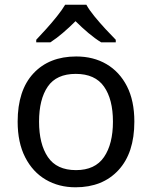

<svg xmlns="http://www.w3.org/2000/svg" viewBox="-20 -786 645 816"><path d="M551 -269Q551 -136 483.5 -63Q416 10 301 10Q230 10 174.5 -22.5Q119 -55 87 -117.5Q55 -180 55 -269Q55 -402 122 -474Q189 -546 304 -546Q377 -546 432.5 -513.5Q488 -481 519.5 -419.5Q551 -358 551 -269ZM146 -269Q146 -174 183.5 -118.5Q221 -63 303 -63Q384 -63 422 -118.5Q460 -174 460 -269Q460 -364 422 -418Q384 -472 302 -472Q220 -472 183 -418Q146 -364 146 -269ZM347 -766Q359 -744 381.5 -716.5Q404 -689 428.5 -662.5Q453 -636 472 -617V-606H410Q384 -622 356 -645.5Q328 -669 301 -696Q274 -669 247 -646Q220 -623 194 -606H134V-617Q153 -637 176.5 -663Q200 -689 222 -716.5Q244 -744 257 -766Z"/></svg>

Font: Noto Sans Manichaean
Style: Regular
Weight: 400
Designer: Monotype Design Team
Foundry: Monotype Imaging Inc.
Version: Version 2.005; ttfautohint (v1.8.4.7-5d5b)